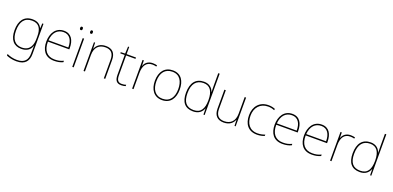

<svg xmlns="http://www.w3.org/2000/svg" viewBox="8 -1918 6781 3316"><g transform="rotate(20 3399.0 -260.0)"><path d="M290 -538C136 -538 59 -430 59 -256C59 -81 140 10 276 10C375 10 442 -34 466 -117H468C466 -78 466 -56 466 -17V25C466 140 414 215 273 215C198 215 135 196 87 173V203C135 223 192 240 273 240C433 240 492 152 492 25V-528H470L465 -437H463C435 -495 387 -538 290 -538ZM290 -513C425 -513 466 -419 466 -294V-246C466 -136 432 -15 276 -15C154 -15 86 -99 86 -256C86 -417 150 -513 290 -513Z M870 -538C716 -538 642 -408 642 -259C642 -104 713 10 879 10C943 10 991 0 1042 -23V-50C980 -22 943 -15 879 -15C742 -15 667 -105 669 -266H1062V-291C1062 -430 1005 -538 870 -538ZM870 -513C982 -513 1036 -423 1035 -291H670C682 -436 758 -513 870 -513Z M1111 -678C1111 -661 1116 -647 1134 -647C1156 -647 1159 -661 1159 -678C1159 -694 1156 -709 1134 -709C1116 -709 1111 -694 1111 -678ZM1296 -678C1296 -661 1301 -647 1319 -647C1341 -647 1344 -661 1344 -678C1344 -694 1341 -709 1319 -709C1301 -709 1296 -694 1296 -678ZM1239 0V-528H1213V0Z M1639 -538C1527 -538 1470 -478 1447 -417H1445L1441 -528H1420V0H1446V-302C1446 -446 1524 -513 1639 -513C1736 -513 1793 -462 1793 -345V0H1819V-346C1819 -477 1753 -538 1639 -538Z M2115 -15C2041 -15 2020 -61 2020 -143V-503H2192V-528H2020V-659H1999L1993 -528L1913 -525V-503H1994V-140C1994 -47 2022 10 2115 10C2150 10 2172 4 2194 -3V-28C2172 -20 2148 -15 2115 -15Z M2500 -536C2415 -536 2360 -488 2341 -427H2339L2337 -528H2313V0H2339V-297C2339 -428 2389 -511 2500 -511C2530 -511 2550 -508 2575 -501L2581 -525C2557 -532 2532 -536 2500 -536Z M3092 -264C3092 -417 3028 -538 2869 -538C2722 -538 2636 -432 2636 -264C2636 -107 2711 10 2863 10C3020 10 3092 -109 3092 -264ZM2663 -264C2663 -420 2737 -513 2869 -513C3010 -513 3065 -402 3065 -264C3065 -119 3003 -15 2863 -15C2728 -15 2663 -117 2663 -264Z M3435 10C3540 10 3596 -46 3620 -113H3622L3624 0H3646V-760H3620V-543C3620 -501 3620 -459 3622 -414H3620C3598 -484 3539 -538 3443 -538C3293 -538 3211 -437 3211 -254C3211 -83 3283 10 3435 10ZM3435 -15C3301 -15 3238 -94 3238 -254C3238 -427 3311 -513 3443 -513C3562 -513 3620 -426 3620 -266V-263C3620 -107 3568 -15 3435 -15Z M4216 -528H4190V-226C4190 -82 4112 -15 3997 -15C3898 -15 3843 -68 3843 -186V-528H3817V-182C3817 -57 3879 10 3997 10C4109 10 4166 -50 4189 -111H4191L4195 0H4216Z M4610 10C4665 10 4713 -2 4746 -16V-41C4707 -25 4658 -15 4610 -15C4458 -15 4394 -125 4394 -261C4394 -409 4483 -513 4627 -513C4665 -513 4705 -507 4745 -489L4750 -514C4713 -530 4675 -538 4627 -538C4465 -538 4367 -422 4367 -261C4367 -106 4441 10 4610 10Z M5067 -538C4913 -538 4839 -408 4839 -259C4839 -104 4910 10 5076 10C5140 10 5188 0 5239 -23V-50C5177 -22 5140 -15 5076 -15C4939 -15 4864 -105 4866 -266H5259V-291C5259 -430 5202 -538 5067 -538ZM5067 -513C5179 -513 5233 -423 5232 -291H4867C4879 -436 4955 -513 5067 -513Z M5607 -538C5453 -538 5379 -408 5379 -259C5379 -104 5450 10 5616 10C5680 10 5728 0 5779 -23V-50C5717 -22 5680 -15 5616 -15C5479 -15 5404 -105 5406 -266H5799V-291C5799 -430 5742 -538 5607 -538ZM5607 -513C5719 -513 5773 -423 5772 -291H5407C5419 -436 5495 -513 5607 -513Z M6138 -536C6053 -536 5998 -488 5979 -427H5977L5975 -528H5951V0H5977V-297C5977 -428 6027 -511 6138 -511C6168 -511 6188 -508 6213 -501L6219 -525C6195 -532 6170 -536 6138 -536Z M6498 10C6603 10 6659 -46 6683 -113H6685L6687 0H6709V-760H6683V-543C6683 -501 6683 -459 6685 -414H6683C6661 -484 6602 -538 6506 -538C6356 -538 6274 -437 6274 -254C6274 -83 6346 10 6498 10ZM6498 -15C6364 -15 6301 -94 6301 -254C6301 -427 6374 -513 6506 -513C6625 -513 6683 -426 6683 -266V-263C6683 -107 6631 -15 6498 -15Z"/></g></svg>

Font: Noto Sans Lao UI Thin
Style: Regular
Weight: 100
Designer: Monotype Design Team
Foundry: Monotype Imaging Inc.
Version: Version 2.000